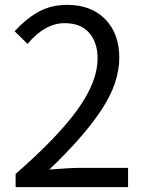

<svg xmlns="http://www.w3.org/2000/svg" viewBox="-20 -767 595 787"><path d="M380 -527Q380 -593 345.5 -632.5Q311 -672 245 -672Q164 -672 93 -587L40 -639Q89 -692 139.5 -719.5Q190 -747 256 -747Q354 -747 411.5 -688Q469 -629 469 -530Q469 -427 395.5 -316Q322 -205 182 -72Q271 -79 302 -79H505V0H44V-54Q218 -206 299 -319.5Q380 -433 380 -527Z"/></svg>

Font: Noto Sans SC
Style: Regular
Weight: 400
Designer: Ryoko NISHIZUKA ____ (kana & ideographs); Paul D. Hunt (Latin, Greek & Cyrillic); Wenlong ZHANG ___ (bopomofo); Sandoll 
Foundry: Adobe Systems Incorporated
Version: Version 1.004